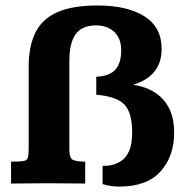

<svg xmlns="http://www.w3.org/2000/svg" viewBox="-20 -672 693 703"><path d="M416.5 11.2Q385.3 11.2 355.5 2V-64.9Q360.8 -64.5 366.9 -64.9Q373 -65.4 378.9 -65.9Q403.3 -69.3 422.6 -81.8Q441.9 -94.2 452.9 -119.6Q463.9 -145 463.9 -187Q463.9 -259.8 435.3 -289.3Q406.7 -318.8 332.5 -325.2V-391.1Q380.9 -393.1 402.3 -417Q423.8 -440.9 423.8 -487.8Q423.8 -531.2 398.4 -555.2Q373 -579.1 331.5 -579.1Q298.3 -579.1 276.6 -565.2Q254.9 -551.3 244.4 -522.5Q233.9 -493.7 233.9 -449.2V-124Q233.9 -97.7 243.4 -89.1Q252.9 -80.6 292 -80.1V0Q259.3 0 229 -0.5Q198.7 -1 156.2 -1Q115.7 -1 84.2 -0.5Q52.7 0 20.5 0V-80.1Q52.2 -80.1 65.7 -82.3Q79.1 -84.5 82 -94.5Q85 -104.5 85 -128.4V-427.7Q85 -503.4 109.9 -553.2Q134.8 -603 189.9 -627.4Q245.1 -651.9 336.4 -651.9Q445.8 -651.9 508.8 -612.3Q571.8 -572.8 571.8 -492.7Q571.8 -442.4 545.2 -409.7Q518.6 -377 468.8 -362.3Q469.2 -361.8 469.5 -361.8Q469.7 -361.8 470.2 -361.3Q541.5 -349.6 579.6 -305.2Q617.7 -260.7 617.7 -187Q617.7 -100.1 567.9 -44.4Q518.1 11.2 416.5 11.2Z"/></svg>

Font: Kameron
Style: Bold
Weight: 700
Designer: Vernon Adams
Foundry: Vernon Adams
Version: Version 1.100